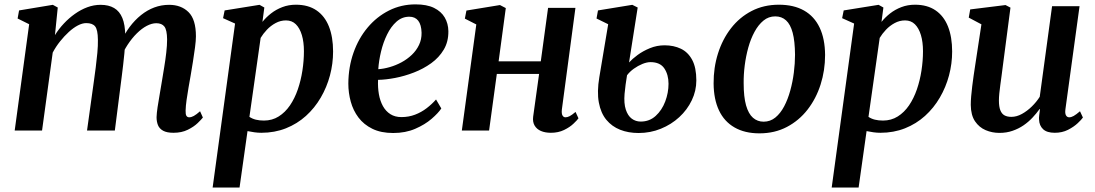

<svg xmlns="http://www.w3.org/2000/svg" viewBox="-20 -582 4884 856"><path d="M237.5 -548.5 225 -425.5Q242 -453 264.8 -477.2Q287.5 -501.5 314 -520.2Q340.5 -539 369.5 -549.8Q398.5 -560.5 428.5 -560.5Q464.5 -560.5 488.8 -546.2Q513 -532 525.5 -501.8Q538 -471.5 538.5 -422Q539 -415.5 538.5 -407.5Q538 -399.5 537.2 -390.8Q536.5 -382 535.5 -373L518 -392.5Q535 -431 558 -461.8Q581 -492.5 608.8 -514.8Q636.5 -537 668 -548.8Q699.5 -560.5 734 -560.5Q787.5 -560.5 820.5 -528Q853.5 -495.5 853.5 -420Q853.5 -401 849.5 -370.8Q845.5 -340.5 840.2 -307.2Q835 -274 830 -245.5Q825.5 -220 820.5 -191.5Q815.5 -163 811.8 -136.2Q808 -109.5 807.5 -89Q807 -72 811.2 -65.5Q815.5 -59 823.5 -59Q833 -59 844 -65Q855 -71 872 -86L884.5 -58Q878.5 -50 861.5 -33.5Q844.5 -17 817.2 -3.5Q790 10 753.5 10Q724 10 707.2 0.8Q690.5 -8.5 684.2 -24.2Q678 -40 678 -59.5Q678.5 -77 682.5 -104Q686.5 -131 692 -161.5Q697.5 -192 702 -221Q706.5 -249 712 -281.8Q717.5 -314.5 721.2 -347Q725 -379.5 725 -406.5Q724.5 -448.5 713 -463.5Q701.5 -478.5 676.5 -478.5Q657 -478.5 634.5 -466.8Q612 -455 590 -433.2Q568 -411.5 549 -382.5Q530 -353.5 517 -319L537.5 -391.5Q537 -369.5 534.5 -343.8Q532 -318 529 -292.2Q526 -266.5 523 -243L492 0H368L398.5 -219.5Q402.5 -248.5 406.8 -281.2Q411 -314 414 -346.2Q417 -378.5 416.5 -405Q416 -449.5 404.2 -464.2Q392.5 -479 364.5 -479Q347 -479 327 -468.5Q307 -458 286.8 -439.5Q266.5 -421 247.8 -397.5Q229 -374 215 -347.5L167.5 0H45.5L110 -474L58.5 -499.5L65 -535.5L215.5 -560.5Z M928 254 1028 -477 974.5 -501 981.5 -535.5 1137 -560.5 1158.5 -548.5 1150 -484.5Q1166 -504.5 1188.2 -522Q1210.5 -539.5 1238.5 -550.2Q1266.5 -561 1299.5 -561Q1354 -561 1391 -535.8Q1428 -510.5 1446.5 -463.8Q1465 -417 1465 -352.5Q1465 -298 1451 -245.5Q1437 -193 1410 -146.8Q1383 -100.5 1344 -65.2Q1305 -30 1254.8 -10Q1204.5 10 1145 10Q1130 10 1114.2 7.8Q1098.5 5.5 1083.5 2.5L1048 254ZM1092 -61Q1104.5 -52.5 1120.5 -48.5Q1136.5 -44.5 1156.5 -44.5Q1193.5 -44.5 1222.5 -62.8Q1251.5 -81 1272.8 -112.2Q1294 -143.5 1307.8 -183.5Q1321.5 -223.5 1328.2 -267.2Q1335 -311 1335 -353.5Q1335 -394.5 1325.8 -425.5Q1316.5 -456.5 1299 -473.8Q1281.5 -491 1255 -491Q1230.5 -491 1208.8 -479.2Q1187 -467.5 1170 -449.5Q1153 -431.5 1142 -413Z M1947.5 -98.5Q1934 -78 1904.2 -52.2Q1874.5 -26.5 1831.2 -7.8Q1788 11 1733 11Q1678.5 11 1640.2 -7.8Q1602 -26.5 1578.2 -58Q1554.5 -89.5 1543.8 -128.8Q1533 -168 1533 -209.5Q1533.5 -283 1556 -347Q1578.5 -411 1619 -459.2Q1659.5 -507.5 1714 -535Q1768.5 -562.5 1832.5 -562.5Q1883 -562.5 1915 -546.8Q1947 -531 1962.8 -504Q1978.5 -477 1979 -443Q1979.5 -396 1958.5 -360.8Q1937.5 -325.5 1902.5 -300.2Q1867.5 -275 1825.5 -258.8Q1783.5 -242.5 1741.5 -234.5Q1699.5 -226.5 1665.5 -226Q1664 -192 1669.2 -162Q1674.5 -132 1687.2 -109Q1700 -86 1720.5 -73Q1741 -60 1769.5 -60Q1802.5 -60 1830.5 -70.8Q1858.5 -81.5 1882 -99.5Q1905.5 -117.5 1924 -138.5ZM1805 -507.5Q1772.5 -507.5 1747.8 -485.5Q1723 -463.5 1705.8 -428.2Q1688.5 -393 1678.8 -352.2Q1669 -311.5 1666.5 -273.5Q1690.5 -275 1717.5 -282.8Q1744.5 -290.5 1770 -304.2Q1795.5 -318 1816 -337.5Q1836.5 -357 1848.2 -381.8Q1860 -406.5 1859.5 -436Q1858.5 -472 1844.5 -489.8Q1830.5 -507.5 1805 -507.5Z M2485 -94Q2483 -75.5 2487.8 -67.2Q2492.5 -59 2501 -59Q2509.5 -59 2519.5 -64Q2529.5 -69 2546 -83L2559 -54.5Q2553.5 -46.5 2537 -30.8Q2520.5 -15 2494.8 -2.5Q2469 10 2436 10Q2410.5 10 2391.8 2Q2373 -6 2363.5 -22.2Q2354 -38.5 2357 -62L2383.5 -252.5H2195L2160.5 0H2039L2103.5 -473L2052.5 -499L2059.5 -535L2209 -559.5L2235 -546L2203 -308.5H2391L2423.5 -547H2545.5Z M2827 11Q2781.5 11 2744.8 -3.5Q2708 -18 2683.2 -48Q2658.5 -78 2649.8 -125.2Q2641 -172.5 2652 -238L2691.5 -474L2639.5 -499.5L2646 -535.5L2799 -560.5L2823 -548.5L2784.5 -303.5Q2798.5 -319 2822.5 -336.8Q2846.5 -354.5 2877.5 -367.2Q2908.5 -380 2943 -380Q2983.5 -380 3015.5 -364.8Q3047.5 -349.5 3066 -315Q3084.5 -280.5 3084.5 -223.5Q3084.5 -177 3064.2 -134.8Q3044 -92.5 3008.5 -59.8Q2973 -27 2926.2 -8Q2879.5 11 2827 11ZM2836.5 -40Q2875.5 -40 2903.2 -65.2Q2931 -90.5 2945.8 -129.5Q2960.5 -168.5 2960.5 -208.5Q2960.5 -249 2941.8 -277Q2923 -305 2880 -305Q2864 -305 2844.2 -297Q2824.5 -289 2806 -275.8Q2787.5 -262.5 2775.5 -246.5Q2772 -226 2769.2 -205Q2766.5 -184 2764.5 -163.5Q2761 -121 2770 -93.5Q2779 -66 2796.5 -53Q2814 -40 2836.5 -40Z M3452.5 -561Q3519 -561 3564.8 -535Q3610.5 -509 3634.2 -459Q3658 -409 3658.5 -337Q3658.5 -268 3638.5 -205.2Q3618.5 -142.5 3580.5 -93.5Q3542.5 -44.5 3488.2 -16Q3434 12.5 3366 12.5Q3300.5 12.5 3254.8 -13.8Q3209 -40 3185.5 -89.8Q3162 -139.5 3161.5 -210Q3161 -280 3181 -343.5Q3201 -407 3239 -456Q3277 -505 3331 -533Q3385 -561 3452.5 -561ZM3436.5 -509Q3406.5 -509 3383.8 -490.2Q3361 -471.5 3344 -440.2Q3327 -409 3316.2 -370.2Q3305.5 -331.5 3300.2 -290.2Q3295 -249 3295.5 -211Q3295.5 -150 3306.2 -112.2Q3317 -74.5 3337 -57Q3357 -39.5 3384.5 -39.5Q3414 -39.5 3436.8 -58Q3459.5 -76.5 3476 -107.8Q3492.5 -139 3503.2 -178Q3514 -217 3519.2 -258.2Q3524.5 -299.5 3524.5 -338Q3524 -398.5 3514 -436Q3504 -473.5 3484.5 -491.2Q3465 -509 3436.5 -509Z M3688 254 3788 -477 3734.5 -501 3741.5 -535.5 3897 -560.5 3918.5 -548.5 3910 -484.5Q3926 -504.5 3948.2 -522Q3970.5 -539.5 3998.5 -550.2Q4026.5 -561 4059.5 -561Q4114 -561 4151 -535.8Q4188 -510.5 4206.5 -463.8Q4225 -417 4225 -352.5Q4225 -298 4211 -245.5Q4197 -193 4170 -146.8Q4143 -100.5 4104 -65.2Q4065 -30 4014.8 -10Q3964.5 10 3905 10Q3890 10 3874.2 7.8Q3858.5 5.5 3843.5 2.5L3808 254ZM3852 -61Q3864.5 -52.5 3880.5 -48.5Q3896.5 -44.5 3916.5 -44.5Q3953.5 -44.5 3982.5 -62.8Q4011.5 -81 4032.8 -112.2Q4054 -143.5 4067.8 -183.5Q4081.5 -223.5 4088.2 -267.2Q4095 -311 4095 -353.5Q4095 -394.5 4085.8 -425.5Q4076.5 -456.5 4059 -473.8Q4041.5 -491 4015 -491Q3990.5 -491 3968.8 -479.2Q3947 -467.5 3930 -449.5Q3913 -431.5 3902 -413Z M4436 10.5Q4403 10.5 4374.2 -1.8Q4345.5 -14 4327 -41.2Q4308.5 -68.5 4308 -114.5Q4308 -131.5 4309.8 -152.8Q4311.5 -174 4314.5 -197.5Q4317.5 -221 4320.8 -244.8Q4324 -268.5 4327.5 -289.5L4355.5 -473.5L4299 -503.5L4305.5 -540L4463 -559.5L4485 -548L4451 -288Q4448.5 -267 4445.5 -245.5Q4442.5 -224 4439.8 -203.5Q4437 -183 4435.2 -165.2Q4433.5 -147.5 4433.5 -134Q4433.5 -106.5 4439.8 -90.5Q4446 -74.5 4458.2 -67.8Q4470.5 -61 4489 -61Q4512.5 -61 4536 -74Q4559.5 -87 4580.2 -107.2Q4601 -127.5 4615.5 -150.5L4670.5 -554.5H4793L4730 -95Q4727.5 -76.5 4732.5 -67.8Q4737.5 -59 4747 -59Q4756 -59 4766.8 -65Q4777.5 -71 4795 -86L4808 -58Q4802 -49 4784.8 -32.8Q4767.5 -16.5 4741.5 -3.2Q4715.5 10 4682.5 10Q4647.5 10 4630.5 -6Q4613.5 -22 4612.5 -48.5Q4612 -51.5 4612.2 -56.8Q4612.5 -62 4613.2 -68.8Q4614 -75.5 4615 -82.5Q4616 -89.5 4616.5 -95.5L4615 -96Q4601 -76.5 4583.2 -57.5Q4565.5 -38.5 4543.2 -23.2Q4521 -8 4494.2 1.2Q4467.5 10.5 4436 10.5Z"/></svg>

Font: Merriweather 36pt SemiBold
Style: Italic
Weight: 600
Italic angle: -7.8°
Version: Version 2.101